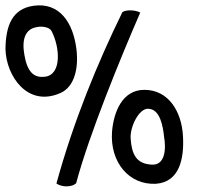

<svg xmlns="http://www.w3.org/2000/svg" viewBox="-73 -648 745 701"><path d="M-53 -469C-51 -372 27 -254 149 -309C197 -331 215 -395 206 -469C194 -565 145 -640 50 -627C-30 -616 -52 -552 -53 -469ZM16 -448C6 -504 19 -542 61 -549C78 -553 107 -550 115 -535C146 -476 153 -376 92 -368C48 -362 26 -389 16 -448ZM133 22C155 37 191 35 205 21C251 -153 368 -439 439 -602C422 -612 388 -613 374 -604C282 -416 195 -204 133 22ZM336 -167C328 -56 398 28 496 23C582 17 600 -68 595 -152C590 -240 543 -320 454 -320C374 -320 342 -240 336 -167ZM404 -142C401 -185 434 -251 467 -251C512 -251 522 -186 526 -149C534 -104 530 -43 480 -47C426 -50 408 -83 404 -142Z"/></svg>

Font: Snowfall
Style: OpObl
Weight: 400
Designer: Jasper
Foundry: Cannot Into Space Fonts
Version: Version 0.9